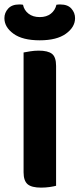

<svg xmlns="http://www.w3.org/2000/svg" viewBox="-35 -846 361 873"><path d="M72.2 -419.1H220V-1.3Q210.7 1.4 191.5 4.3Q172.3 7.1 151.8 7.1Q108.4 7.1 90.3 -8.6Q72.2 -24.4 72.2 -62.5ZM220 -235.6H72.2V-607.4Q82.2 -609.4 101.9 -612.6Q121.7 -615.8 140.8 -615.8Q182.7 -615.8 201.3 -601.3Q220 -586.8 220 -546.2ZM145.6 -768.3Q176.9 -768.3 196.4 -783.9Q215.9 -799.5 221.6 -824.4Q226.3 -825.4 230.7 -825.5Q235 -825.7 239.3 -825.7Q273.1 -825.7 289.7 -806.7Q306.3 -787.8 306.3 -763.5Q306.3 -722.6 264.7 -692.7Q223.1 -662.7 145.6 -662.7Q67.6 -662.7 26.3 -692.7Q-15 -722.6 -15 -763.5Q-15 -787.8 1.9 -806.7Q18.9 -825.7 51.9 -825.7Q56.9 -825.7 61.1 -825.5Q65.2 -825.4 69.6 -824.4Q74.6 -799.5 94.6 -783.9Q114.6 -768.3 145.6 -768.3Z"/></svg>

Font: Baloo Bhaina 2
Style: Regular
Weight: 400
Designer: Yesha Goshar, Manish Minz, Shuchita Grover and Ek Type
Foundry: Ek Type
Version: Version 1.700